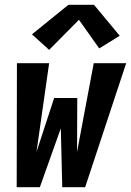

<svg xmlns="http://www.w3.org/2000/svg" viewBox="-20 -785 549 805"><path d="M50 0 51 -520H186L133 -148L207 -374H304L303 -148L373 -520H509L337 0H241L235 -247L147 0ZM186 -576 114 -641 267 -765H374L482 -635L396 -582L311 -702Z"/></svg>

Font: Iosevka SS04 Heavy
Style: Italic
Weight: 900
Italic angle: -9°
Monospace: yes
Designer: Belleve Invis
Foundry: Belleve Invis
Version: Version 19.0.0; ttfautohint (v1.8.4)